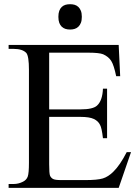

<svg xmlns="http://www.w3.org/2000/svg" viewBox="-20 -916 683 936"><path d="M219.7 -659.2V-382.8H372.6Q432.6 -382.8 452.6 -400.9Q479.5 -424.8 481.9 -483.9H502V-242.2H481.9Q476.1 -292.5 467.8 -307.1Q459 -325.7 437.7 -335.9Q416.5 -346.2 372.6 -346.2H219.7V-115.7Q219.7 -69.3 224.1 -59.3Q228.5 -49.3 238.3 -43.7Q248 -38.1 277.8 -38.1H396Q454.6 -38.1 481.2 -46.1Q507.8 -54.2 532.7 -79.1Q564.9 -110.4 597.7 -174.3H618.7L558.6 0H22V-19H46.4Q70.3 -19 92.3 -30.3Q109.4 -39.1 115.2 -55.2Q121.1 -71.3 121.1 -123V-575.7Q121.1 -642.1 108.4 -657.7Q89.8 -677.7 46.4 -677.7H22V-696.8H558.6L565.9 -544.4H546.4Q535.2 -598.6 522.2 -619.1Q509.3 -639.6 482.9 -651.4Q463.4 -659.2 411.6 -659.2ZM264.6 -834Q264.6 -851.6 269 -863.3Q273.4 -875 281.2 -882.3Q289.1 -889.6 299.3 -892.6Q309.6 -895.5 321.8 -895.5Q333.5 -895.5 343.8 -892.6Q354 -889.6 361.8 -882.3Q369.6 -875 374.3 -863.3Q378.9 -851.6 378.9 -834Q378.9 -816.4 374.3 -804.7Q369.6 -793 361.8 -785.6Q354 -778.3 343.8 -775.1Q333.5 -772 321.8 -772Q309.6 -772 299.3 -775.1Q289.1 -778.3 281.2 -785.6Q273.4 -793 269 -804.7Q264.6 -816.4 264.6 -834Z"/></svg>

Font: KhunPaOh
Style: Regular
Weight: 400
Designer: Khon Soe Zaw Thu
Version: Version 1.00 July 11, 2016, initial release